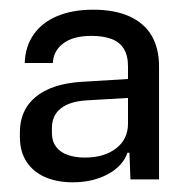

<svg xmlns="http://www.w3.org/2000/svg" viewBox="-20 -762 384 396"><path d="M130 -386Q98 -386 73.5 -396.5Q49 -407 35 -428Q21 -449 21 -480V-488Q21 -520 35.5 -542Q50 -564 77.5 -577Q105 -590 145 -593L259 -600L244 -590V-625Q244 -648 235 -662Q226 -676 209 -682Q192 -688 169 -688Q131 -688 110.5 -672.5Q90 -657 89 -632H31Q32 -666 49.5 -691Q67 -716 98.5 -729Q130 -742 172 -742Q217 -742 247.5 -728Q278 -714 293 -688Q308 -662 308 -625V-392H249L247 -447H243Q233 -419 202 -402.5Q171 -386 130 -386ZM155 -437Q195 -437 219.5 -456Q244 -475 244 -507V-560L159 -555Q124 -553 105.5 -538.5Q87 -524 87 -497V-488Q87 -471 95.5 -459.5Q104 -448 119.5 -442.5Q135 -437 155 -437Z"/></svg>

Font: Hubot Sans
Style: Regular
Weight: 400
Designer: Deni Anggara
Foundry: GitHub, Inc., Subsidiary of Microsoft Corporation
Version: Version 2.000